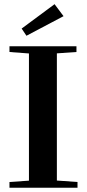

<svg xmlns="http://www.w3.org/2000/svg" viewBox="-20 -880 408 900"><path d="M104 -712.4 81.5 -746.1 235.8 -860.4 277.8 -804.2ZM24.4 0V-26.9L115.7 -33.2V-629.4L24.4 -636.2V-663.1H338.4V-636.2L246.6 -629.9V-33.7L343.3 -26.9V0Z"/></svg>

Font: Elstob 14pt SemiBold
Style: Regular
Weight: 600
Designer: Peter S. Baker
Version: Version 1.015